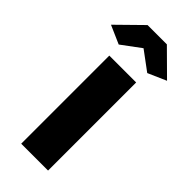

<svg xmlns="http://www.w3.org/2000/svg" viewBox="-269 -769 809 809"><g transform="rotate(45 135.0 -365.0)"><path d="M-32 -622 78 -730H193L302 -622L220 -586L135 -649L50 -586ZM55 0V-525H215V0Z"/></g></svg>

Font: Oxford Sans
Style: Regular
Weight: 800
Designer: Matt McInerney, Pablo Impallari, Rodrigo Fuenzalida
Foundry: Matt McInerney, Pablo Impallari, Rodrigo Fuenzalida
Version: Version 3.000g; ttfautohint (v1.5) -l 8 -r 28 -G 28 -x 14 -D